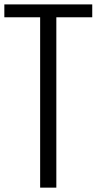

<svg xmlns="http://www.w3.org/2000/svg" viewBox="-38 -860 443 880"><path d="M220.2 0H146V-780.8H-18.1V-839.8H384.8V-780.8H220.2Z"/></svg>

Font: VL Oswald
Style: Light
Weight: 300
Designer: vernon adams
Foundry: vernon adams
Version: Version ; ttfautohint (v0.92.18-e454-dirty) -l 8 -r 50 -G 20